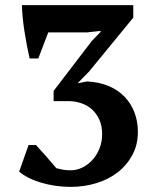

<svg xmlns="http://www.w3.org/2000/svg" viewBox="-20 -720 605 752"><path d="M257 -53Q280 -53 302 -63.5Q324 -74 341.5 -93Q359 -112 369.5 -138Q380 -164 380 -194Q380 -228 368.5 -252.5Q357 -277 338.5 -293Q320 -309 296 -316.5Q272 -324 248 -324H190V-364L340 -560L374 -595V-599L320 -593H169L130 -491H96Q91 -512 85.5 -541Q80 -570 75.5 -599Q71 -628 68.5 -655Q66 -682 66 -700H502V-651L329 -440L286 -396V-394L320 -401Q367 -399 404.5 -383.5Q442 -368 467.5 -341.5Q493 -315 506.5 -280Q520 -245 520 -203Q520 -153 498.5 -113Q477 -73 441 -45Q405 -17 357 -2.5Q309 12 256 12Q226 12 196 7.5Q166 3 139.5 -5Q113 -13 91.5 -24Q70 -35 55 -48L92 -152H121Q127 -145 137.5 -133.5Q148 -122 159.5 -109Q171 -96 182 -83Q193 -70 201 -61Q211 -59 223.5 -56Q236 -53 257 -53Z"/></svg>

Font: PTSerif
Style: Bold
Weight: 700
Designer: A.Korolkova, O.Umpeleva, V.Yefimov
Foundry: ParaType Ltd
Version: Version 1.000W OFL; ttfautohint (v1.2) -l 8 -r 50 -G 200 -x 